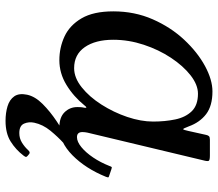

<svg xmlns="http://www.w3.org/2000/svg" viewBox="-66 -503 768 676"><g transform="rotate(90 318.0 -165.0)"><path d="M405.5 199.5Q377.5 199.5 354.2 192.5Q331 185.5 319.2 168.8Q307.5 152 313.5 123.5Q319.5 95.5 346 69Q372.5 42.5 407 19.5Q441.5 -3.5 472 -21.5Q492.5 -34 497 -26.5Q499.5 -22.5 495.2 -17Q491 -11.5 483.5 -4.5Q462 15 440.2 41.5Q418.5 68 412 98.5Q408 117.5 415.2 134.2Q422.5 151 448.5 151Q467 151 482 141.8Q497 132.5 508 120.5Q516.5 110.5 523 117L529 122Q533 125.5 532.5 128Q532 130.5 528 136Q507 163.5 478.2 181.5Q449.5 199.5 405.5 199.5ZM602.5 -154Q573.5 -82.5 526.8 -36.2Q480 10 428 10Q393 10 375 -8.5Q357 -27 357 -53Q357 -64 357.8 -69.8Q358.5 -75.5 359.5 -79.5Q360.5 -85 358.2 -85Q356 -85 352 -79.5Q320 -40 279 -15Q238 10 192 10Q147.5 10 108.2 -8.2Q69 -26.5 44.5 -68.2Q20 -110 20 -180Q20 -255 48 -318.8Q76 -382.5 120 -429.5Q164 -476.5 212.5 -502.8Q261 -529 302 -529Q352.5 -529 381.8 -506.8Q411 -484.5 425 -445.5Q433 -424 435.2 -426Q437.5 -428 441 -444L455 -507Q456.5 -514 459.8 -517Q463 -520 472 -520H527Q543 -520 545.8 -516.5Q548.5 -513 545.5 -501L447 -89Q446 -85 445.5 -80Q445 -75 445 -71Q445 -52 463 -52Q479 -52 498 -67.5Q517 -83 534.5 -109Q552 -135 564 -165.5Q566.5 -172.5 568 -174Q569.5 -175.5 576.5 -173L597 -166Q604 -164 604.5 -162.5Q605 -161 602.5 -154ZM408 -320Q408 -362 400.5 -398Q393 -434 371.8 -456Q350.5 -478 310 -478Q278.5 -478 245.2 -452Q212 -426 183.5 -383Q155 -340 137.5 -287Q120 -234 120 -180Q120 -117 146 -79.5Q172 -42 220 -42Q254 -42 287.5 -68.8Q321 -95.5 348.2 -138.2Q375.5 -181 391.8 -229.2Q408 -277.5 408 -320Z"/></g></svg>

Font: Besley*
Style: Italic
Weight: 400
Italic angle: -13°
Designer: Owen Earl
Foundry: indestructible type*
Version: Version 2.000; ttfautohint (v1.8.3)